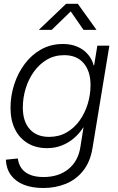

<svg xmlns="http://www.w3.org/2000/svg" viewBox="-20 -758 608 990"><path d="M203.6 211.4Q145 211.4 102.3 194.3Q59.6 177.2 35.9 144.3Q12.2 111.3 10.3 65.4L71.8 59.1Q75.7 88.9 91.3 110.4Q106.9 131.8 135.3 143.3Q163.6 154.8 204.6 154.8Q282.2 154.8 332.8 113.8Q383.3 72.8 394.5 0L410.6 -101.1L409.2 -100.6Q388.7 -68.8 360.6 -44.9Q332.5 -21 297.9 -7.6Q263.2 5.9 222.7 5.9Q165 5.9 122.6 -19.8Q80.1 -45.4 57.1 -92Q34.2 -138.7 34.2 -202.1Q34.2 -263.2 53 -321.8Q71.8 -380.4 106.9 -427.7Q142.1 -475.1 192.1 -503.2Q242.2 -531.2 304.2 -531.2Q335.9 -531.2 362.1 -523.2Q388.2 -515.1 408.4 -500.5Q428.7 -485.8 442.6 -465.6Q456.5 -445.3 462.9 -420.9H465.3L481.9 -522.5H543.9L457 5.4Q445.3 76.7 408.9 122.3Q372.6 168 319.3 189.7Q266.1 211.4 203.6 211.4ZM232.9 -52.2Q283.7 -52.2 323.2 -75Q362.8 -97.7 390.4 -136.2Q418 -174.8 432.4 -222.4Q446.8 -270 446.8 -319.3Q446.8 -390.6 411.4 -432.1Q376 -473.6 311 -473.6Q261.2 -473.6 221.9 -450.4Q182.6 -427.2 154.8 -388.4Q127 -349.6 112.3 -301.5Q97.7 -253.4 97.7 -203.6Q97.7 -130.9 133.8 -91.6Q169.9 -52.2 232.9 -52.2ZM246.6 -604H181.6V-605.5L320.8 -738.3H381.3L476.6 -605.5V-604H410.6L344.7 -699.2Z"/></svg>

Font: Inter 28pt Light
Style: Italic
Weight: 300
Italic angle: -9.3988°
Designer: Rasmus Andersson
Foundry: rsms
Version: Version 4.001;git-66647c0bb